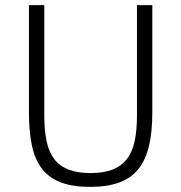

<svg xmlns="http://www.w3.org/2000/svg" viewBox="-20 -718 708 750"><path d="M153 -698V-267Q153 -209 162 -166.5Q171 -124 192 -96.5Q213 -69 248 -55.5Q283 -42 334 -42Q385 -42 419.5 -55.5Q454 -69 475.5 -96.5Q497 -124 506 -166.5Q515 -209 515 -267V-698H575V-280Q575 -203 562 -148Q549 -93 520.5 -57.5Q492 -22 445.5 -5Q399 12 332 12Q265 12 219 -5Q173 -22 145 -57.5Q117 -93 105 -148Q93 -203 93 -280V-698Z"/></svg>

Font: IBM Plex Sans Devanagari Light
Style: Regular
Weight: 300
Designer: Mike Abbink, Paul van der Laan, Pieter van Rosmalen, Erin McLaughlin
Foundry: Bold Monday
Version: Version 1.1